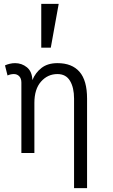

<svg xmlns="http://www.w3.org/2000/svg" viewBox="-20 -793 586 995"><path d="M147.9 -377.9Q163.1 -416 195.1 -440.9Q227.1 -465.8 277.8 -465.8Q353 -465.8 392.1 -420.9Q431.2 -376 431.2 -282.2V182.1H363.8V-282.2Q363.8 -338.9 342.8 -374Q321.8 -409.2 277.8 -409.2Q227.1 -409.2 192.6 -370.1Q158.2 -331.1 158.2 -259.8V0H90.8V-365.2Q90.8 -386.2 79.8 -397.7Q68.8 -409.2 51.8 -409.2Q35.2 -409.2 19 -401.9L5.9 -454.1Q16.1 -459 30 -462.4Q43.9 -465.8 58.1 -465.8Q92.8 -465.8 119.4 -444.3Q146 -422.9 147.9 -377.9ZM284.2 -772.9 243.2 -545.9H193.8V-772.9Z"/></svg>

Font: Anonymous Pro
Style: Regular
Weight: 400
Monospace: yes
Designer: Mark Simonson
Version: Version 1.003